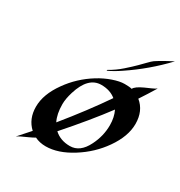

<svg xmlns="http://www.w3.org/2000/svg" viewBox="-178 -843 948 1010"><g transform="rotate(30 296.0 -338.5)"><path d="M466.8 -480Q475.1 -498 520 -518.6Q538.1 -526.9 555.7 -534.4Q573.2 -542 584.5 -549.8Q554.2 -500 522.9 -452.6Q576.7 -409.2 576.7 -329.6Q576.7 -254.4 519.5 -172.9Q465.8 -96.2 384.3 -44.9Q300.3 8.3 225.6 8.3Q188.5 8.3 159.2 -6.3Q147 1.5 123 12.2Q79.6 30.8 64 42L126.5 -28.3Q77.6 -73.2 77.6 -147.5Q77.6 -222.7 135.7 -303.7Q189.9 -380.4 271.5 -431.2Q311 -455.6 352.1 -469.7Q393.1 -483.9 422.9 -483.9Q452.6 -483.9 466.8 -480ZM211.4 -128.9Q323.2 -266.1 407.7 -389.6Q372.6 -418.5 318.8 -418.5Q239.7 -418.5 204.6 -303.7Q191.4 -260.7 191.4 -228.5Q191.4 -168 211.4 -128.9ZM239.7 -91.3Q277.3 -56.6 335 -56.6Q396.5 -56.6 432.6 -129.9Q463.4 -190.9 463.4 -256.8Q463.4 -304.7 445.3 -341.8Q362.3 -230.5 239.7 -91.3ZM591.8 -719.2Q495.1 -616.7 378.9 -539.1Q339.4 -512.2 304.7 -496.6L306.2 -502.4Q345.7 -524.4 379.6 -554.4Q413.6 -584.5 434.3 -605.2Q455.1 -626 464.8 -636.2Q485.4 -657.7 494.9 -664.1Q504.4 -670.4 514.4 -676.5Q524.4 -682.6 535.6 -689Q546.9 -695.3 557.6 -701.2Q572.3 -709.5 591.8 -719.2Z"/></g></svg>

Font: Fondamento
Style: Italic
Weight: 400
Italic angle: -12°
Version: Version 1.000